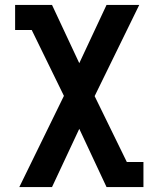

<svg xmlns="http://www.w3.org/2000/svg" viewBox="-20 -550 640 775"><path d="M58 205 238 -163 108 -429H41V-530H190L300 -295L410 -530H542L362 -162L492 104H559V205H410L300 -30L190 205Z"/></svg>

Font: Iosevka Slab Extended
Style: Bold
Weight: 700
Width: 7
Monospace: yes
Designer: Belleve Invis
Foundry: Belleve Invis
Version: Version 11.1.0; ttfautohint (v1.8.3)